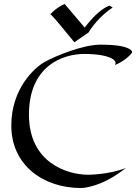

<svg xmlns="http://www.w3.org/2000/svg" viewBox="-20 -939 692 968"><path d="M644 -671C644 -671 615 -633 559 -611C577 -635 530 -667 405 -667C295 -667 126 -606 126 -361C126 -116 322 -58 425 -58C425 -58 528 -58 614 -92C489 9 389 9 389 9C197 9 37 -107 37 -306C37 -491 153 -598 206 -627C258 -656 396 -714 489 -714C628 -714 654 -683 644 -671ZM234 -868C262 -842 313 -775 355 -726L426 -775C456 -823 499 -869 548 -901L533 -911C502 -901 457 -866 407 -800C377 -835 340 -879 306 -919C262 -899 247 -879 234 -868Z"/></svg>

Font: Quintessential
Style: Regular
Weight: 400
Designer: Astigmatic (AOETI)
Foundry: Astigmatic (AOETI)
Version: Version 1.000